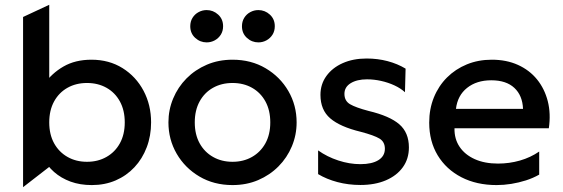

<svg xmlns="http://www.w3.org/2000/svg" viewBox="-20 -760 2356 804"><path d="M364.4 15Q315.1 15 275.4 0.5Q235.7 -14.1 206.5 -39.8Q177.4 -65.6 159.6 -99.1L199.1 -130V-71.1L76.6 23.8V-688.9L186.2 -740V-380.9L163.3 -405.6Q196.5 -453.2 246 -481.6Q295.4 -510 362.9 -510Q436.8 -510 493.1 -474.8Q549.4 -439.6 581.1 -380Q612.7 -320.4 612.7 -247.5Q612.7 -191.2 594.4 -143.2Q576.2 -95.1 543 -59.7Q509.8 -24.2 464.5 -4.6Q419.1 15 364.4 15ZM344.3 -82.5Q390.1 -82.5 425.8 -102.8Q461.6 -123 482 -159.9Q502.4 -196.9 502.4 -247.5Q502.4 -298.1 482.1 -335.2Q461.8 -372.3 426 -392.4Q390.3 -412.5 344.3 -412.5Q298.3 -412.5 262.6 -392.4Q226.9 -372.3 206.5 -335.2Q186.2 -298.1 186.2 -247.5Q186.2 -196.9 206.6 -159.9Q227.1 -123 262.8 -102.8Q298.5 -82.5 344.3 -82.5Z M953.7 15Q875.8 15 815.1 -20.8Q754.5 -56.6 719.9 -116.2Q685.3 -175.9 685.3 -247.5Q685.3 -300.2 705.2 -347.7Q725 -395.2 761.1 -431.7Q797.2 -468.1 846.2 -489.1Q895.2 -510 953.7 -510Q1031.6 -510 1092.2 -474.2Q1152.9 -438.4 1187.5 -378.8Q1222.1 -319.1 1222.1 -247.5Q1222.1 -194.8 1202.2 -147.3Q1182.4 -99.8 1146.2 -63.3Q1110.1 -26.9 1061.2 -5.9Q1012.3 15 953.7 15ZM953.7 -82.5Q999.5 -82.5 1035.2 -102.8Q1070.9 -123 1091.4 -159.9Q1111.8 -196.9 1111.8 -247.5Q1111.8 -298.1 1091.5 -335.2Q1071.1 -372.3 1035.4 -392.4Q999.7 -412.5 953.7 -412.5Q907.7 -412.5 872 -392.4Q836.2 -372.3 815.9 -335.2Q795.6 -298.1 795.6 -247.5Q795.6 -196.9 816 -159.9Q836.4 -123 872.2 -102.8Q907.9 -82.5 953.7 -82.5ZM845.4 -582.5Q818.1 -582.5 797.4 -601.4Q776.7 -620.3 776.7 -650.1Q776.7 -670.1 786.2 -685.4Q795.8 -700.8 811.5 -709.2Q827.2 -717.8 845.4 -717.8Q872.8 -717.8 893.5 -698.9Q914.2 -680.1 914.2 -650.1Q914.2 -630.2 904.7 -614.9Q895.1 -599.7 879.4 -591.1Q863.7 -582.5 845.4 -582.5ZM1061.9 -582.5Q1034.6 -582.5 1013.9 -601.4Q993.2 -620.3 993.2 -650.1Q993.2 -670.1 1002.7 -685.4Q1012.2 -700.8 1028 -709.2Q1043.7 -717.8 1061.9 -717.8Q1089.3 -717.8 1110 -698.9Q1130.7 -680.1 1130.7 -650.1Q1130.7 -630.2 1121.2 -614.9Q1111.6 -599.7 1095.9 -591.1Q1080.2 -582.5 1061.9 -582.5Z M1489.3 14.6Q1438.7 14.6 1393.1 2.5Q1347.6 -9.6 1312.1 -30.9V-130.2Q1349.8 -103.3 1396.6 -88Q1443.4 -72.6 1489.2 -72.6Q1537.6 -72.6 1564.7 -89.5Q1591.7 -106.4 1591.7 -137.1Q1591.7 -165.8 1569.5 -179.5Q1547.2 -193.2 1490.2 -208.2Q1403.9 -229.1 1362.9 -264.4Q1321.9 -299.6 1321.9 -362.8Q1321.9 -407.5 1346.8 -441.8Q1371.6 -476.2 1415.1 -495.6Q1458.7 -515 1515.4 -515Q1561.5 -515 1603 -504Q1644.6 -493 1678.4 -472.6L1675.8 -373.9Q1657.7 -390.3 1631.8 -402.4Q1605.9 -414.4 1576.1 -421.1Q1546.3 -427.8 1516.8 -427.8Q1474.9 -427.8 1448.6 -411.7Q1422.3 -395.6 1422.3 -366.9Q1422.3 -337.4 1446 -323.5Q1469.8 -309.6 1523.3 -295.5Q1611.9 -274.4 1652.1 -239.5Q1692.3 -204.7 1692.3 -142.6Q1692.3 -95 1666.9 -59.7Q1641.5 -24.4 1595.8 -4.9Q1550.1 14.6 1489.3 14.6Z M2059.6 15Q1975.8 15 1912.2 -17.8Q1848.6 -50.6 1812.9 -109.4Q1777.3 -168.3 1777.3 -246.6Q1777.3 -303.7 1796.8 -351.9Q1816.4 -400.1 1851.8 -435.5Q1887.3 -470.9 1935.1 -490.5Q1982.8 -510 2039.4 -510Q2100.8 -510 2148.8 -488.3Q2196.9 -466.6 2228.7 -427.6Q2260.4 -388.6 2273.8 -336.3Q2287.1 -284.1 2278.2 -222.8H1883.2Q1882.2 -178.5 1904.5 -145.3Q1926.7 -112.2 1968 -93.6Q2009.3 -75 2065.4 -75Q2112.9 -75 2157.2 -87.7Q2201.4 -100.4 2237.9 -125.4V-28.8Q2212.7 -14.4 2182.6 -4.7Q2152.4 4.9 2121 10Q2089.5 15 2059.6 15ZM1889.3 -304H2170.2Q2168 -360.1 2133.9 -391.9Q2099.8 -423.8 2037.2 -423.8Q1975.8 -423.8 1935.8 -391.9Q1895.9 -360.1 1889.3 -304Z"/></svg>

Font: Geologica-Sharp
Style: Regular
Weight: 100
Designer: Sindre Bremnes, Frode Helland
Foundry: Monokrom Skriftforlag AS
Version: Version 1.010;gftools[0.9.28]